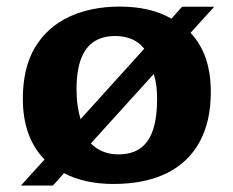

<svg xmlns="http://www.w3.org/2000/svg" viewBox="-20 -558 725 597"><path d="M45 19 118.5 -62Q85.5 -95.5 68.2 -143Q51 -190.5 51 -251Q51 -347 88.7 -410.3Q126.5 -473.5 194.5 -505.5Q262.5 -537.5 352.5 -537.5Q399.5 -537.5 439.8 -528.3Q480 -519 513 -500L546 -537H646L572.5 -456Q603 -424 619.3 -378Q635.5 -332 635.5 -272Q635.5 -180 600.3 -116Q565 -52 497.3 -19Q429.5 14 333 14Q287.5 14 249 5.5Q210.5 -3 179 -19.5L144.5 19ZM348.5 -78Q390 -78 416.5 -97Q443 -116 455.7 -154.3Q468.5 -192.5 468.5 -250Q468.5 -273 466 -292.2Q463.5 -311.5 458 -328L262.5 -112Q273.5 -101 286.5 -93.5Q299.5 -86 315 -82Q330.5 -78 348.5 -78ZM230.5 -187.5 428.5 -406.5Q417.5 -420.5 403.3 -429.2Q389 -438 372.5 -442Q356 -446 336.5 -446Q300.5 -446 273.8 -429.5Q247 -413 232.5 -376.5Q218 -340 218 -279.5Q218 -252.5 221.3 -229.8Q224.5 -207 230.5 -187.5Z"/></svg>

Font: Literata Variable Black
Style: Regular
Weight: 900
Designer: Latin by Veronika Burian and Jose Scaglione. Greek by Irene Vlachou. Cyrillic by Vera Evstafieva.
Foundry: TypeTogether
Version: Version 3.021